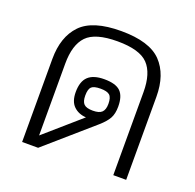

<svg xmlns="http://www.w3.org/2000/svg" viewBox="-102 -650 769 756"><g transform="rotate(20 283.0 -272.0)"><path d="M65 -348Q65 -441 114.5 -492.5Q164 -544 283 -544Q402 -544 451.5 -492.5Q501 -441 501 -348V0H447V-348Q447 -427 411.5 -464Q376 -501 283 -501Q190 -501 154.5 -464Q119 -427 119 -348V-47L268 -177Q236 -179 216 -198.5Q196 -218 196 -257Q196 -302 218 -322.5Q240 -343 285 -343Q333 -343 353 -323.5Q373 -304 373 -260Q373 -230 362.5 -211Q352 -192 327 -170L132 0H65ZM333 -257Q333 -284 322 -293.5Q311 -303 284 -303Q256 -303 246 -293.5Q236 -284 236 -257Q236 -232 246.5 -221.5Q257 -211 284 -211Q311 -211 322 -222Q333 -233 333 -257Z"/></g></svg>

Font: Pridi ExtraLight
Style: Regular
Weight: 275
Designer: Katatrad Team
Foundry: CadsonDemak
Version: Version 1.001